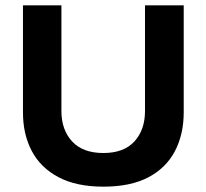

<svg xmlns="http://www.w3.org/2000/svg" viewBox="-20 -687 773 719"><path d="M367 12Q266 12 199 -23.5Q132 -59 99 -121.5Q66 -184 66 -266V-667H210V-271Q210 -201 250 -157.5Q290 -114 367 -114Q444 -114 483.5 -157.5Q523 -201 523 -271V-667H668V-267Q668 -184 635 -121Q602 -58 535.5 -23Q469 12 367 12Z"/></svg>

Font: UN Bangla
Style: Bold
Weight: 700
Designer: Desinged by Rajon, Unicode developed by Rashed (IMGN)
Version: Version 2.001;March 19, 2023;FontCreator 14.0.0.2901 64-bit